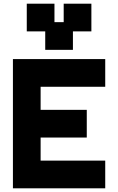

<svg xmlns="http://www.w3.org/2000/svg" viewBox="-20 -1020 640 1040"><path d="M50 0H550V-150H200V-275H450V-425H200V-550H550V-700H50ZM125 -850H225V-750H375V-850H475V-1000H325V-900H275V-1000H125Z"/></svg>

Font: LS-VG5000 Bold
Style: Regular
Weight: 400
Designer: Justin Bihan, 2021
Foundry: Justin Bihan, 2021
Version: Version 1.000;Glyphs 3.1.2 (3151)